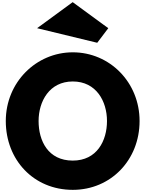

<svg xmlns="http://www.w3.org/2000/svg" viewBox="-20 -1749 1357 1791"><path d="M326 -1486 887 -1350 990 -1486 658 -1729ZM34 -620C34 -258 293 22 659 22C1015 22 1282 -258 1282 -620C1282 -982 1003 -1261 659 -1261C318 -1261 34 -982 34 -620ZM340 -620C340 -804 441 -989 659 -989C878 -989 978 -804 978 -620C978 -436 884 -251 659 -251C428 -251 340 -436 340 -620Z"/></svg>

Font: Hussar Dziwak
Style: Regular
Weight: 400
Version: Version 1.022